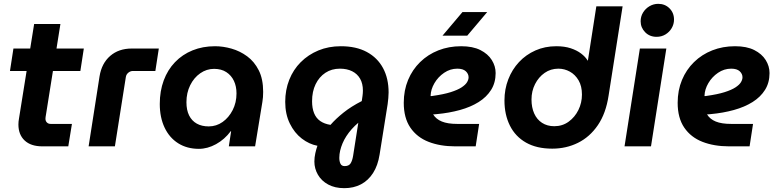

<svg xmlns="http://www.w3.org/2000/svg" viewBox="-20 -763 4046 1001"><path d="M201 0Q141 0 108.5 -30.5Q76 -61 76 -114Q76 -129 79 -145L158 -638H295L220 -167Q217 -151 217 -144Q217 -132 224.5 -124.5Q232 -117 244 -117H355L336 0ZM32 -393 50 -510H417L399 -393Z M442 0 499 -365Q510 -433 554.5 -471.5Q599 -510 667 -510H808L790 -393H673Q660 -393 649 -384Q638 -375 636 -361L579 0Z M1017 13Q955 13 909 -16Q863 -45 838 -98Q813 -151 813 -221Q813 -288 833.5 -343.5Q854 -399 892.5 -439Q931 -479 984 -500.5Q1037 -522 1101 -522Q1143 -522 1187 -509.5Q1231 -497 1268.5 -469.5Q1306 -442 1329 -396.5Q1352 -351 1352 -284Q1352 -269 1351 -256.5Q1350 -244 1348 -232L1310 0H1173L1185 -79H1183Q1151 -36 1106.5 -11.5Q1062 13 1017 13ZM1068 -104Q1108 -104 1140.5 -127Q1173 -150 1193 -189Q1213 -228 1213 -276Q1213 -313 1199.5 -341.5Q1186 -370 1160 -387Q1134 -404 1096 -404Q1057 -404 1024 -381Q991 -358 971.5 -318.5Q952 -279 952 -230Q952 -189 966 -161Q980 -133 1006 -118.5Q1032 -104 1068 -104Z M1775 218Q1726 218 1691 199Q1656 180 1637.5 148Q1619 116 1619 79Q1619 58 1624 35.5Q1629 13 1635 -3Q1592 -11 1553.5 -40.5Q1515 -70 1491 -119Q1467 -168 1467 -232Q1467 -294 1488 -347Q1509 -400 1548 -439Q1587 -478 1640 -500Q1693 -522 1757 -522Q1837 -522 1892.5 -492Q1948 -462 1977 -408Q2006 -354 2006 -281Q2006 -267 2004.5 -251.5Q2003 -236 2001 -220L1959 43Q1950 100 1925 139Q1900 178 1862 198Q1824 218 1775 218ZM1777 103Q1799 103 1808 88.5Q1817 74 1821 49L1848 -123Q1829 -107 1813.5 -89.5Q1798 -72 1786 -53.5Q1774 -35 1766 -16Q1758 3 1753.5 22Q1749 41 1749 60Q1749 78 1755 90.5Q1761 103 1777 103ZM1703 -112Q1731 -144 1771 -176Q1811 -208 1866 -236L1870 -263Q1871 -271 1871.5 -277.5Q1872 -284 1872 -291Q1872 -327 1857.5 -352.5Q1843 -378 1816 -391.5Q1789 -405 1752 -405Q1709 -405 1676.5 -383.5Q1644 -362 1625.5 -324Q1607 -286 1607 -235Q1607 -199 1617.5 -173Q1628 -147 1649.5 -132Q1671 -117 1703 -112Z M2353 0Q2275 0 2214.5 -23.5Q2154 -47 2119.5 -97.5Q2085 -148 2085 -227Q2085 -292 2107.5 -346Q2130 -400 2170.5 -439.5Q2211 -479 2265.5 -500.5Q2320 -522 2384 -522Q2445 -522 2484.5 -502Q2524 -482 2544 -450Q2564 -418 2564 -382Q2564 -332 2540.5 -294.5Q2517 -257 2475.5 -231Q2434 -205 2378 -189.5Q2322 -174 2257 -168Q2250 -167 2246 -167Q2242 -167 2238 -167Q2253 -142 2283.5 -129.5Q2314 -117 2363 -117H2478L2460 0ZM2225 -262Q2227 -262 2229.5 -262Q2232 -262 2236 -263Q2293 -271 2329.5 -282.5Q2366 -294 2386.5 -307.5Q2407 -321 2415 -334.5Q2423 -348 2423 -360Q2423 -378 2408.5 -391.5Q2394 -405 2364 -405Q2327 -405 2295.5 -383.5Q2264 -362 2245 -329.5Q2226 -297 2225 -264Q2225 -263 2225 -263Q2225 -263 2225 -262ZM2287 -577 2391 -700H2520L2416 -577Z M2859 12Q2778 12 2722.5 -19.5Q2667 -51 2638.5 -108Q2610 -165 2610 -239Q2610 -298 2630 -349.5Q2650 -401 2686 -439.5Q2722 -478 2771.5 -500Q2821 -522 2880 -522Q2923 -522 2955 -511.5Q2987 -501 3009.5 -484Q3032 -467 3044 -447H3045L3089 -730H3226L3153 -265Q3139 -172 3097 -110.5Q3055 -49 2993.5 -18.5Q2932 12 2859 12ZM2870 -105Q2912 -105 2944.5 -128.5Q2977 -152 2995.5 -189.5Q3014 -227 3014 -270Q3014 -314 2996.5 -344Q2979 -374 2951 -389.5Q2923 -405 2891 -405Q2851 -405 2819.5 -383Q2788 -361 2769.5 -324.5Q2751 -288 2751 -244Q2751 -203 2765 -171.5Q2779 -140 2806 -122.5Q2833 -105 2870 -105Z M3236 0 3316 -510H3454L3374 0ZM3403 -571Q3367 -571 3343.5 -595Q3320 -619 3320 -652Q3320 -677 3332.5 -697.5Q3345 -718 3366 -730.5Q3387 -743 3412 -743Q3447 -743 3470.5 -719.5Q3494 -696 3494 -661Q3494 -637 3482 -616.5Q3470 -596 3449.5 -583.5Q3429 -571 3403 -571Z M3781 0Q3703 0 3642.5 -23.5Q3582 -47 3547.5 -97.5Q3513 -148 3513 -227Q3513 -292 3535.5 -346Q3558 -400 3598.5 -439.5Q3639 -479 3693.5 -500.5Q3748 -522 3812 -522Q3873 -522 3912.5 -502Q3952 -482 3972 -450Q3992 -418 3992 -382Q3992 -332 3968.5 -294.5Q3945 -257 3903.5 -231Q3862 -205 3806 -189.5Q3750 -174 3685 -168Q3678 -167 3674 -167Q3670 -167 3666 -167Q3681 -142 3711.5 -129.5Q3742 -117 3791 -117H3906L3888 0ZM3653 -262Q3655 -262 3657.5 -262Q3660 -262 3664 -263Q3721 -271 3757.5 -282.5Q3794 -294 3814.5 -307.5Q3835 -321 3843 -334.5Q3851 -348 3851 -360Q3851 -378 3836.5 -391.5Q3822 -405 3792 -405Q3755 -405 3723.5 -383.5Q3692 -362 3673 -329.5Q3654 -297 3653 -264Q3653 -263 3653 -263Q3653 -263 3653 -262Z"/></svg>

Font: MuseoModerno Thin SemiBold
Style: Italic
Weight: 600
Italic angle: -9°
Version: Version 1.003